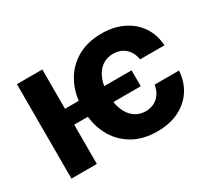

<svg xmlns="http://www.w3.org/2000/svg" viewBox="-112 -743 1046 949"><g transform="rotate(-30 411.5 -268.0)"><path d="M585 -314.9V-224.1H153.3V-314.9ZM205.1 -539.1V0H60.1V-539.1ZM545.9 10.7Q463.4 10.7 404.1 -24.7Q344.7 -60.1 312.7 -122.8Q280.8 -185.5 280.8 -267.6Q280.8 -350.6 313 -413.6Q345.2 -476.6 404.8 -511.7Q464.4 -546.9 545.4 -546.9Q615.2 -546.9 668.2 -521.2Q721.2 -495.6 752.4 -449.5Q783.7 -403.3 787.6 -340.8H648.4Q644.5 -367.7 631.1 -388.2Q617.7 -408.7 596.2 -420.2Q574.7 -431.6 545.4 -431.6Q509.8 -431.6 482.7 -412.4Q455.6 -393.1 440.4 -356.7Q425.3 -320.3 425.3 -269Q425.3 -217.8 440.4 -180.9Q455.6 -144 482.4 -124.3Q509.3 -104.5 545.4 -104.5Q586.4 -104.5 614 -129.2Q641.6 -153.8 648.4 -196.8H787.6Q783.7 -135.3 753.2 -88.4Q722.7 -41.5 669.9 -15.4Q617.2 10.7 545.9 10.7Z"/></g></svg>

Font: Inter 18pt
Style: Bold
Weight: 700
Designer: Rasmus Andersson
Foundry: rsms
Version: Version 4.001;git-66647c0bb